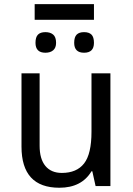

<svg xmlns="http://www.w3.org/2000/svg" viewBox="-20 -883 630 911"><path d="M433.6 0 418 -70.3H414.1Q367.2 7.8 261.7 7.8Q171.9 7.8 127 -41Q82 -89.8 82 -187.5V-535.2H168V-191.4Q168 -128.9 195.3 -95.7Q222.7 -62.5 273.4 -62.5Q343.8 -62.5 378.9 -107.4Q414.1 -152.3 414.1 -257.8V-535.2H503.9V0ZM246.1 -679.7Q246.1 -656.2 232.4 -644.5Q218.8 -632.8 195.3 -632.8Q171.9 -632.8 160.2 -644.5Q148.4 -656.2 148.4 -679.7Q148.4 -707 160.2 -718.8Q171.9 -730.5 195.3 -730.5Q218.8 -730.5 232.4 -718.8Q246.1 -707 246.1 -679.7ZM425.8 -679.7Q425.8 -656.2 414.1 -644.5Q402.3 -632.8 378.9 -632.8Q355.5 -632.8 343.8 -644.5Q332 -656.2 332 -679.7Q332 -707 343.8 -718.8Q355.5 -730.5 378.9 -730.5Q402.3 -730.5 414.1 -718.8Q425.8 -707 425.8 -679.7ZM144.5 -863.3H425.8V-789.1H144.5Z"/></svg>

Font: Droid Sans Fallback
Style: Regular
Weight: 400
Designer: Steve Matteson
Foundry: Ascender Corporation
Version: 3.00 (Khmer version)